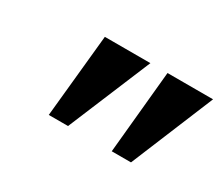

<svg xmlns="http://www.w3.org/2000/svg" viewBox="-61 -850 631 544"><g transform="rotate(30 254.5 -578.5)"><path d="M128 -443 155 -714H304L191 -443ZM334 -443 360 -714H509L397 -443Z"/></g></svg>

Font: Noto Serif SemiCondensed
Style: Bold Italic
Weight: 700
Width: 4
Italic angle: -12°
Designer: Monotype Design Team
Foundry: Monotype Imaging Inc.
Version: Version 2.014